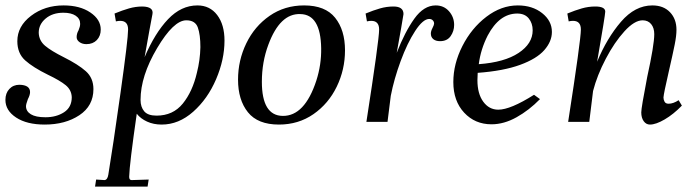

<svg xmlns="http://www.w3.org/2000/svg" viewBox="-27 -450 2571 709"><path d="M-7 -81Q-7 -106 7.5 -121.5Q22 -137 45 -137Q84 -136 84 -110Q84 -99 76 -84Q69 -65 69 -58Q69 -39 87 -28Q105 -17 141 -17Q181 -17 209.5 -35.5Q238 -54 238 -91Q237 -118 215.5 -135.5Q194 -153 150 -174Q95 -201 66 -227Q37 -253 37 -298Q37 -353 87.5 -391.5Q138 -430 208 -430Q268 -430 306.5 -404Q345 -378 345 -341Q345 -317 330.5 -302Q316 -287 292 -287Q277 -287 266.5 -294.5Q256 -302 256 -313Q256 -326 263 -338Q269 -352 269 -362Q269 -381 252.5 -392Q236 -403 207 -403Q167 -403 141.5 -381.5Q116 -360 116 -329Q117 -300 139.5 -281Q162 -262 208 -239Q262 -212 290 -187Q318 -162 318 -121Q318 -59 266 -24.5Q214 10 138 10Q72 10 32.5 -16Q-7 -42 -7 -81Z M359 215Q370 214 373 195Q390 92 418 -107Q446 -306 446 -341Q446 -373 417 -373Q409 -373 401 -371L396 -400Q425 -412 449.5 -419Q474 -426 499 -426Q541 -425 536 -398Q529 -363 507 -239Q545 -328 593.5 -379Q642 -430 702 -430Q748 -430 775 -394.5Q802 -359 802 -300Q802 -230 771 -157.5Q740 -85 686.5 -37.5Q633 10 570 10Q540 10 516 -1Q492 -12 478 -30Q451 157 450 203Q450 215 459 215L522 213L518 239H324L328 213ZM700 -181Q712 -228 713 -276Q713 -322 703.5 -348.5Q694 -375 661 -375Q614 -375 553 -272Q492 -169 492 -81Q492 -55 505.5 -39Q519 -23 551 -23Q612 -23 648 -67.5Q684 -112 700 -181Z M852 -156Q852 -227 882.5 -290Q913 -353 968.5 -391.5Q1024 -430 1096 -430Q1174 -430 1210.5 -384.5Q1247 -339 1247 -264Q1247 -193 1216.5 -130Q1186 -67 1130.5 -28.5Q1075 10 1003 10Q925 10 888.5 -35.5Q852 -81 852 -156ZM1141 -152Q1160 -211 1159 -272Q1157 -397 1082 -398Q1007 -401 964 -285Q940 -221 940 -148Q940 -23 1017 -22Q1098 -21 1141 -152Z M1373 -341Q1373 -373 1344 -373Q1336 -373 1328 -371L1323 -400Q1352 -412 1376.5 -419Q1401 -426 1426 -426Q1463 -426 1463 -398Q1458 -365 1438 -255Q1468 -332 1503 -381Q1538 -430 1582 -430Q1612 -430 1631 -408.5Q1650 -387 1650 -358Q1650 -335 1637 -316.5Q1624 -298 1598 -298Q1582 -298 1573 -305.5Q1564 -313 1564 -326Q1564 -335 1570 -346.5Q1576 -358 1576 -363Q1576 -370 1571 -375Q1566 -380 1558 -380Q1535 -380 1506 -335.5Q1477 -291 1452.5 -224.5Q1428 -158 1416 -96L1404 0H1326Q1373 -303 1373 -341Z M1647 -147Q1647 -214 1680.5 -280Q1714 -346 1769 -388Q1824 -430 1885 -430Q1939 -430 1975 -401.5Q2011 -373 2011 -332Q2011 -297 1983 -265Q1955 -233 1893.5 -210.5Q1832 -188 1737 -181L1736 -154Q1736 -104 1757.5 -74.5Q1779 -45 1813 -45Q1858 -45 1945 -100L1967 -84Q1927 -43 1880.5 -17Q1834 9 1788 9Q1727 9 1687 -34Q1647 -77 1647 -147ZM1940 -338Q1940 -364 1925.5 -382Q1911 -400 1883 -400Q1817 -400 1774 -319Q1748 -268 1741 -213Q1836 -220 1888 -254.5Q1940 -289 1940 -338Z M2341 -35Q2341 -52 2363 -166Q2389 -284 2389 -324Q2389 -347 2377.5 -361Q2366 -375 2346 -375Q2316 -375 2279 -334.5Q2242 -294 2210 -233Q2178 -172 2163 -114L2149 0H2071Q2118 -303 2118 -341Q2118 -373 2089 -373Q2081 -373 2073 -371L2068 -400Q2097 -412 2121.5 -419Q2146 -426 2171 -426Q2208 -426 2208 -407Q2208 -395 2178 -222Q2214 -309 2266 -369.5Q2318 -430 2382 -430Q2423 -430 2447 -405Q2471 -380 2471 -340Q2471 -318 2464.5 -285.5Q2458 -253 2442 -183Q2424 -105 2423 -90Q2423 -82 2427 -74.5Q2431 -67 2442 -67Q2459 -67 2479 -80L2491 -60Q2460 -28 2427.5 -9Q2395 10 2373 10Q2359 10 2350 -2.5Q2341 -15 2341 -35Z"/></svg>

Font: Unna
Style: Italic
Weight: 400
Italic angle: -8.05°
Designer: Jorge de Buen Unna
Foundry: Omnibus-Type
Version: Version 2.008